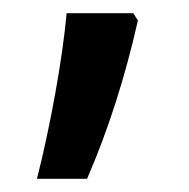

<svg xmlns="http://www.w3.org/2000/svg" viewBox="-20 -139 286 291"><path d="M189 -108Q160 21 112 132H36Q51 73 63.5 4Q76 -65 81 -119H182Z"/></svg>

Font: Noto Sans Myanmar Condensed Medium
Style: Regular
Weight: 500
Width: 3
Designer: Monotype Design Team
Foundry: Monotype Imaging Inc.
Version: Version 2.107; ttfautohint (v1.8.4.7-5d5b)